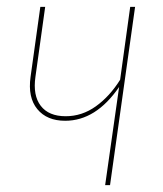

<svg xmlns="http://www.w3.org/2000/svg" viewBox="-20 -538 474 558"><path d="M372.6 -518.1 299.8 0H285.6L326.2 -285.2Q258.8 -187 169.4 -187Q116.2 -187 88.4 -220.9Q60.5 -254.9 68.8 -314.5L97.2 -518.1H111.3L83 -314.9Q75.2 -260.7 98.4 -230.5Q121.6 -200.2 170.9 -200.2Q218.3 -200.2 258.5 -229Q298.8 -257.8 329.1 -306.2L358.4 -518.1Z"/></svg>

Font: Fira Sans Compressed Hair
Style: Italic
Weight: 100
Width: 3
Italic angle: -8°
Designer: Carrois Corporate & Edenspiekermann AG
Foundry: Carrois Corporate GbR & Edenspiekermann AG
Version: Version 4.203;PS 004.203;hotconv 1.0.88;makeotf.lib2.5.64775